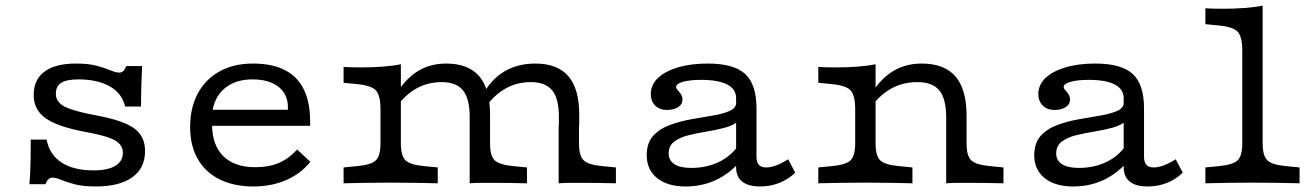

<svg xmlns="http://www.w3.org/2000/svg" viewBox="-20 -653 4686 684"><path d="M321.8 11.3Q275 11.3 245.2 3.2Q215.3 -4.8 197.2 -12.5Q179 -20.2 166.1 -20.2Q150.8 -20.2 141.9 3.2H84.7Q86.3 -12.1 87.5 -35.1Q88.7 -58.1 89.1 -88.7Q89.5 -119.4 89.5 -155.6H146Q156.5 -101.6 199.6 -73.8Q242.7 -46 313.7 -46Q363.7 -46 390.7 -62.1Q417.7 -78.2 417.7 -108.9Q417.7 -137.1 389.1 -153.2Q360.5 -169.4 283.9 -183.1Q184.7 -201.6 142.3 -231.9Q100 -262.1 100 -314.5Q100 -369.4 138.7 -398Q177.4 -426.6 250.8 -426.6Q296 -426.6 325.4 -418.5Q354.8 -410.5 373.8 -402.4Q392.7 -394.4 404.8 -394.4Q413.7 -394.4 419.4 -400Q425 -405.6 429.8 -417.7H486.3Q484.7 -386.3 483.9 -358.9Q483.1 -331.5 482.7 -310.1Q482.3 -288.7 482.3 -273.4H425.8Q414.5 -321 370.6 -345.6Q326.6 -370.2 259.7 -370.2Q217.7 -370.2 198.4 -358.1Q179 -346 179 -319.4Q179 -289.5 209.7 -273.4Q240.3 -257.3 322.6 -241.9Q418.5 -224.2 457.7 -196Q496.8 -167.7 496.8 -115.3Q496.8 -54 451.2 -21.4Q405.6 11.3 321.8 11.3Z M882.3 11.3Q813.7 11.3 762.9 -13.7Q712.1 -38.7 684.7 -86.3Q657.3 -133.9 657.3 -200.8Q657.3 -268.5 684.3 -319.4Q711.3 -370.2 761.7 -398.4Q812.1 -426.6 881.5 -426.6Q951.6 -426.6 997.6 -402Q1043.5 -377.4 1065.3 -328.2Q1087.1 -279 1084.7 -204.8H701.6L700.8 -262.1H1005.6Q1007.3 -296.8 992.7 -320.6Q978.2 -344.4 949.6 -357.3Q921 -370.2 879.8 -370.2Q817.7 -370.2 779.8 -337.9Q741.9 -305.6 735.5 -247.6L737.9 -245.2Q737.1 -239.5 736.3 -229.8Q735.5 -220.2 735.5 -209.7Q735.5 -136.3 775.4 -96.8Q815.3 -57.3 889.5 -57.3Q937.1 -57.3 972.6 -72.2Q1008.1 -87.1 1038.7 -120.2L1085.5 -76.6Q1051.6 -33.9 999.2 -11.3Q946.8 11.3 882.3 11.3Z M1371.8 -2.4Q1318.5 -2.4 1279.8 -1.6Q1241.1 -0.8 1204 0V-56.5L1253.2 -61.3Q1303.2 -66.1 1319.4 -82.3Q1335.5 -98.4 1335.5 -142.7V-206.5H1408.1V-142.7Q1408.1 -98.4 1424.2 -82.3Q1440.3 -66.1 1490.3 -61.3L1539.5 -56.5V0Q1502.4 -0.8 1463.7 -1.6Q1425 -2.4 1371.8 -2.4ZM1335.5 -206.5V-263.7Q1335.5 -312.9 1319.4 -330.6Q1303.2 -348.4 1253.2 -353.2L1204 -358.1V-414.5Q1215.3 -413.7 1232.3 -413.3Q1249.2 -412.9 1269.4 -412.9Q1308.1 -412.9 1344.8 -415.7Q1381.5 -418.5 1408.1 -424.2V-414.5V-206.5ZM1653.2 -206.5V-237.1Q1653.2 -301.6 1629.4 -331Q1605.6 -360.5 1553.2 -360.5Q1496.8 -360.5 1451.6 -330.6Q1406.5 -300.8 1373.4 -241.9L1374.2 -287.1Q1408.1 -355.6 1456 -391.1Q1504 -426.6 1569.4 -426.6Q1648.4 -426.6 1687.1 -381.5Q1725.8 -336.3 1725.8 -245.2V-206.5ZM1653.2 0V-206.5H1725.8V-142.7Q1725.8 -98.4 1741.9 -82.3Q1758.1 -66.1 1808.1 -61.3L1857.3 -56.5V0Q1829.8 -0.8 1794.8 -1.2Q1759.7 -1.6 1737.1 -1.6Q1714.5 -1.6 1694.8 -1.6Q1675 -1.6 1653.2 0ZM1971 -206.5V-237.1Q1971 -301.6 1947.2 -331Q1923.4 -360.5 1871 -360.5Q1814.5 -360.5 1769.4 -330.6Q1724.2 -300.8 1691.1 -241.9L1686.3 -286.3Q1714.5 -355.6 1765.3 -391.1Q1816.1 -426.6 1887.1 -426.6Q1966.1 -426.6 2004.8 -381.5Q2043.5 -336.3 2043.5 -245.2V-206.5ZM1970.2 0V-206.5H2042.7V-142.7Q2042.7 -98.4 2058.9 -82.3Q2075 -66.1 2125 -61.3L2174.2 -56.5V0Q2146.8 -0.8 2111.7 -1.2Q2076.6 -1.6 2054 -1.6Q2031.5 -1.6 2011.7 -1.6Q1991.9 -1.6 1970.2 0Z M2602.4 -206.5V-303.2Q2602.4 -335.5 2570.6 -352Q2538.7 -368.5 2478.2 -368.5Q2438.7 -368.5 2413.7 -361.7Q2388.7 -354.8 2388.7 -343.5Q2388.7 -337.9 2394.4 -331.9Q2400 -325.8 2405.6 -317.7Q2411.3 -309.7 2411.3 -297.6Q2411.3 -281.5 2396 -271.4Q2380.6 -261.3 2355.6 -261.3Q2329.8 -261.3 2314.1 -277Q2298.4 -292.7 2298.4 -317.7Q2298.4 -350.8 2323.8 -375Q2349.2 -399.2 2394.8 -412.9Q2440.3 -426.6 2500.8 -426.6Q2594.4 -426.6 2634.7 -389.5Q2675 -352.4 2675 -266.9V-206.5ZM2422.6 11.3Q2358.1 11.3 2321 -18.5Q2283.9 -48.4 2283.9 -100Q2283.9 -143.5 2306.9 -169Q2329.8 -194.4 2366.1 -207.7Q2402.4 -221 2443.1 -228.2Q2483.9 -235.5 2520.2 -241.5Q2556.5 -247.6 2579.8 -258.1Q2603.2 -268.5 2603.2 -289.5L2612.1 -223.4Q2595.2 -207.3 2564.9 -198.8Q2534.7 -190.3 2499.6 -184.7Q2464.5 -179 2433.5 -171.4Q2402.4 -163.7 2382.3 -148.8Q2362.1 -133.9 2362.1 -106.5Q2362.1 -81.5 2382.7 -68.1Q2403.2 -54.8 2442.7 -54.8Q2496 -54.8 2539.9 -75.4Q2583.9 -96 2612.9 -137.9L2613.7 -74.2Q2575 -31.5 2527 -10.1Q2479 11.3 2422.6 11.3ZM2675 -94.4Q2675 -75 2683.5 -65.7Q2691.9 -56.5 2709.7 -56.5Q2725.8 -56.5 2746 -64.1Q2766.1 -71.8 2787.9 -85.5L2812.9 -37.9Q2787.9 -13.7 2756 -1.2Q2724.2 11.3 2687.9 11.3Q2646 11.3 2624.2 -6Q2602.4 -23.4 2602.4 -57.3V-206.5H2675Z M3062.9 -2.4Q3009.7 -2.4 2971 -1.6Q2932.3 -0.8 2895.2 0V-56.5L2944.4 -61.3Q2994.4 -66.1 3010.5 -82.3Q3026.6 -98.4 3026.6 -142.7V-206.5H3099.2V-142.7Q3099.2 -98.4 3115.3 -82.3Q3131.5 -66.1 3181.5 -61.3L3230.6 -56.5V0Q3193.5 -0.8 3154.8 -1.6Q3116.1 -2.4 3062.9 -2.4ZM3026.6 -206.5V-263.7Q3026.6 -312.9 3010.5 -330.6Q2994.4 -348.4 2944.4 -353.2L2895.2 -358.1V-414.5Q2906.5 -413.7 2923.4 -413.3Q2940.3 -412.9 2960.5 -412.9Q2999.2 -412.9 3035.9 -415.7Q3072.6 -418.5 3099.2 -424.2V-414.5V-206.5ZM3350.8 -206.5V-233.9Q3350.8 -300.8 3326.6 -330.6Q3302.4 -360.5 3247.6 -360.5Q3189.5 -360.5 3143.5 -330.6Q3097.6 -300.8 3064.5 -242.7L3066.1 -287.1Q3100 -355.6 3148.8 -391.1Q3197.6 -426.6 3263.7 -426.6Q3344.4 -426.6 3383.9 -380.6Q3423.4 -334.7 3423.4 -241.1V-206.5ZM3350.8 0V-206.5H3423.4V-142.7Q3423.4 -98.4 3439.5 -82.3Q3455.6 -66.1 3505.6 -61.3L3554.8 -56.5V0Q3527.4 -0.8 3492.3 -1.2Q3457.3 -1.6 3434.7 -1.6Q3412.1 -1.6 3392.3 -1.6Q3372.6 -1.6 3350.8 0Z M3983.1 -206.5V-303.2Q3983.1 -335.5 3951.2 -352Q3919.4 -368.5 3858.9 -368.5Q3819.4 -368.5 3794.4 -361.7Q3769.4 -354.8 3769.4 -343.5Q3769.4 -337.9 3775 -331.9Q3780.6 -325.8 3786.3 -317.7Q3791.9 -309.7 3791.9 -297.6Q3791.9 -281.5 3776.6 -271.4Q3761.3 -261.3 3736.3 -261.3Q3710.5 -261.3 3694.8 -277Q3679 -292.7 3679 -317.7Q3679 -350.8 3704.4 -375Q3729.8 -399.2 3775.4 -412.9Q3821 -426.6 3881.5 -426.6Q3975 -426.6 4015.3 -389.5Q4055.6 -352.4 4055.6 -266.9V-206.5ZM3803.2 11.3Q3738.7 11.3 3701.6 -18.5Q3664.5 -48.4 3664.5 -100Q3664.5 -143.5 3687.5 -169Q3710.5 -194.4 3746.8 -207.7Q3783.1 -221 3823.8 -228.2Q3864.5 -235.5 3900.8 -241.5Q3937.1 -247.6 3960.5 -258.1Q3983.9 -268.5 3983.9 -289.5L3992.7 -223.4Q3975.8 -207.3 3945.6 -198.8Q3915.3 -190.3 3880.2 -184.7Q3845.2 -179 3814.1 -171.4Q3783.1 -163.7 3762.9 -148.8Q3742.7 -133.9 3742.7 -106.5Q3742.7 -81.5 3763.3 -68.1Q3783.9 -54.8 3823.4 -54.8Q3876.6 -54.8 3920.6 -75.4Q3964.5 -96 3993.5 -137.9L3994.4 -74.2Q3955.6 -31.5 3907.7 -10.1Q3859.7 11.3 3803.2 11.3ZM4055.6 -94.4Q4055.6 -75 4064.1 -65.7Q4072.6 -56.5 4090.3 -56.5Q4106.5 -56.5 4126.6 -64.1Q4146.8 -71.8 4168.5 -85.5L4193.5 -37.9Q4168.5 -13.7 4136.7 -1.2Q4104.8 11.3 4068.5 11.3Q4026.6 11.3 4004.8 -6Q3983.1 -23.4 3983.1 -57.3V-206.5H4055.6Z M4441.9 -2.4Q4388.7 -2.4 4350 -1.6Q4311.3 -0.8 4274.2 0V-56.5L4323.4 -61.3Q4373.4 -66.1 4389.5 -82.3Q4405.6 -98.4 4405.6 -142.7V-206.5H4478.2V-142.7Q4478.2 -98.4 4494.4 -82.3Q4510.5 -66.1 4560.5 -61.3L4609.7 -56.5V0Q4572.6 -0.8 4533.9 -1.6Q4495.2 -2.4 4441.9 -2.4ZM4405.6 -206.5V-472.6Q4405.6 -521.8 4389.5 -539.5Q4373.4 -557.3 4323.4 -562.1L4274.2 -566.9V-623.4Q4285.5 -622.6 4302.4 -622.2Q4319.4 -621.8 4339.5 -621.8Q4378.2 -621.8 4414.9 -624.6Q4451.6 -627.4 4478.2 -633.1V-623.4V-206.5Z"/></svg>

Font: Playfair 5pt SemiExpanded Light
Style: Regular
Weight: 300
Width: 6
Designer: Claus Eggers Sørensen
Foundry: Claus Eggers Sørensen
Version: Version 2.203